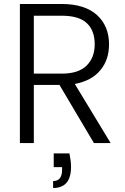

<svg xmlns="http://www.w3.org/2000/svg" viewBox="-20 -719 627 965"><path d="M356 -297C356 -297 356 -297 356 -297C413 -308 456 -331 485 -367C514 -402 528 -445 528 -496C528 -496 528 -496 528 -496C528 -557 508 -606 468 -643C427 -680 368 -699 290 -699C290 -699 80 -699 80 -699C80 -699 80 0 80 0C80 0 150 0 150 0C150 0 150 -292 150 -292C150 -292 279 -292 279 -292C279 -292 452 0 452 0C452 0 536 0 536 0C536 0 356 -297 356 -297ZM150 -640C150 -640 290 -640 290 -640C290 -640 290 -640 290 -640C347 -640 389 -628 416 -603C443 -578 456 -542 456 -496C456 -496 456 -496 456 -496C456 -451 442 -416 415 -389C387 -362 346 -349 291 -349C291 -349 150 -349 150 -349C150 -349 150 -640 150 -640ZM250 52C250 52 250 121 250 121C250 121 292 121 292 121C292 121 292 135 292 135C292 135 292 135 292 135C292 172 277 191 247 191C247 191 247 226 247 226C247 226 247 226 247 226C276 226 299 217 314 200C329 183 337 156 337 119C337 119 337 119 337 119C337 100 334 77 329 52C329 52 250 52 250 52Z"/></svg>

Font: wox.body
Style: Regular
Weight: 500
Designer: Ninad Kale (Devanagari), Jonny Pinhorn (Latin)
Foundry: Indian Type Foundry
Version: ""